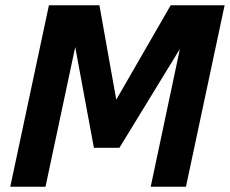

<svg xmlns="http://www.w3.org/2000/svg" viewBox="-20 -710 874 730"><path d="M19 0 166 -690H358L422 -331L629 -690H834L687 0H553L664 -524L434 -148H337L266 -531L153 0Z"/></svg>

Font: Radio Canada SemiBold
Style: Italic
Weight: 600
Italic angle: -12°
Designer: Charles Daoud, Etienne Aubert Bonn, Alexandre Saumier Demers, Jacques Le Bailly
Foundry: Radio-Canada
Version: Version 2.104; ttfautohint (v1.8.4.7-5d5b);gftools[0.9.28.de